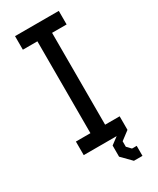

<svg xmlns="http://www.w3.org/2000/svg" viewBox="-225 -803 846 1030"><g transform="rotate(-30 197.5 -288.0)"><path d="M280 161 222 102V33L266 0H62V-84H152V-653H62V-737H333V-653H243V-84H333V0L280 40V74L304 99H333V161Z"/></g></svg>

Font: Tomorrow
Style: Regular
Weight: 400
Designer: Tony de Marco, Monica Rizzolli
Foundry: Just in Type
Version: Version 2.002